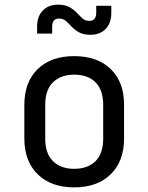

<svg xmlns="http://www.w3.org/2000/svg" viewBox="-20 -800 640 828"><path d="M300 8Q200 8 142.5 -48.5Q85 -105 85 -202V-348Q85 -446 142.5 -502Q200 -558 300 -558Q400 -558 457.5 -502Q515 -446 515 -349V-202Q515 -105 457.5 -48.5Q400 8 300 8ZM300 -72Q359 -72 392 -105Q425 -138 425 -202V-348Q425 -412 392 -445Q359 -478 300 -478Q242 -478 208.5 -445Q175 -412 175 -348V-202Q175 -138 208.5 -105Q242 -72 300 -72ZM370 -650Q340 -650 321 -660.5Q302 -671 289 -685Q276 -699 264 -709.5Q252 -720 235 -720Q205 -720 205 -685V-655H140V-685Q140 -730 165 -755Q190 -780 230 -780Q260 -780 279 -769.5Q298 -759 311 -745Q324 -731 336 -720.5Q348 -710 365 -710Q395 -710 395 -745V-775H460V-745Q460 -700 435.5 -675Q411 -650 370 -650Z"/></svg>

Font: Tiny
Style: Regular
Weight: 400
Designer: Philipp Nurullin, Konstantin Bulenkov
Foundry: JetBrains
Version: Version 2.251; ttfautohint (v1.8.4.7-5d5b)